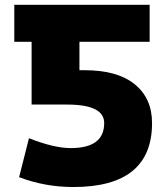

<svg xmlns="http://www.w3.org/2000/svg" viewBox="-20 -750 676 780"><path d="M38.1 -580.1V-730.5H587.9V-580.1H302.7V-464.8H323.2Q457 -464.8 527.3 -407.7Q597.7 -350.6 597.7 -250Q597.7 9.8 278.3 9.8Q162.1 9.8 57.6 -30.3L97.7 -188.5Q199.2 -148.4 267.6 -148.4Q403.3 -148.4 403.3 -250Q403.3 -325.2 252.9 -325.2H108.4V-580.1Z"/></svg>

Font: GenEi M Gothic v2 Black
Style: Regular
Weight: 900
Version: Version 2.0